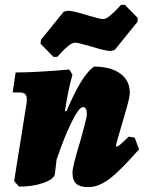

<svg xmlns="http://www.w3.org/2000/svg" viewBox="-20 -758 590 787"><path d="M550 -146Q471 -56 427 -23.5Q383 9 342 9Q308 9 292.5 -5Q277 -19 277 -50Q277 -75 308 -176Q318 -212 327 -245.5Q336 -279 336 -291Q336 -319 320 -319Q304 -319 274 -258.5Q244 -198 212 -104L205 -45Q202 -24 158.5 -8.5Q115 7 58 7L38 -16L89 -336Q90 -342 90 -351Q90 -366 83 -372.5Q76 -379 59 -379H32L44 -461Q125 -461 264 -473L277 -452Q259 -389 246 -302L253 -303Q314 -449 365 -485Q434 -485 473 -456.5Q512 -428 512 -378Q512 -362 500.5 -320.5Q489 -279 477 -239Q458 -177 455 -160L458 -157Q463 -157 473 -165.5Q483 -174 508 -198L532 -194ZM146 -579 148 -595 241 -710 258 -714Q278 -714 336 -696Q341 -695 366.5 -687.5Q392 -680 404 -680Q414 -680 430 -693Q446 -706 459 -720Q472 -734 476 -738H492L545 -684L543 -668L450 -553L433 -549Q413 -549 355 -567Q350 -568 324.5 -575.5Q299 -583 287 -583Q276 -583 260 -570Q244 -557 231.5 -543Q219 -529 215 -525H199Z"/></svg>

Font: Alegreya Black
Style: Italic
Weight: 900
Italic angle: -7°
Designer: Juan Pablo del Peral
Foundry: Huerta Tipografica
Version: Version 2.007; ttfautohint (v1.6)